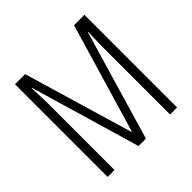

<svg xmlns="http://www.w3.org/2000/svg" viewBox="-180 -880 1046 1046"><g transform="rotate(-45 342.5 -357.0)"><path d="M314 0 128 -634H125Q127 -586 128 -559Q129 -532 129 -519V0H76V-714H154L341 -82H344L531 -714H611V0H557V-516Q557 -530 557.5 -557.5Q558 -585 560 -633H557L371 0Z"/></g></svg>

Font: Noto Sans ExtraCondensed Light
Style: Regular
Weight: 300
Width: 2
Designer: Monotype Design Team
Foundry: Monotype Imaging Inc.
Version: Version 2.013; ttfautohint (v1.8.4.7-5d5b)